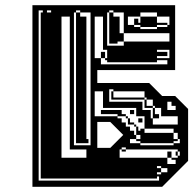

<svg xmlns="http://www.w3.org/2000/svg" viewBox="-20 -720 745 740"><path d="M105 0V-700H655V-450H355V-400H555L605 -350H655L705 -300V-100L605 0ZM161 -680V-672H177V-680ZM329 -608V-672H289V-680H273V-672H289V-656H313V-608ZM457 -608V-672H417V-680H401V-672H417V-656H441V-608ZM633 -624V-656H585V-672H521V-656H585V-632H625V-624ZM625 -616V-624H585V-616ZM585 -608V-616H521V-624H497V-648H513V-632H521V-656H473V-624H497V-616H521V-608ZM329 -544V-608H313V-544ZM457 -608H441V-592H457V-560H633V-592H457ZM329 -480V-544H313V-480ZM625 -504H585V-496H633V-528H585V-520H625ZM585 -480H393V-488H385V-496H369V-520H385V-496H393V-528H377V-656H345V-496H369V-472H625V-488H585ZM329 -416V-480H313V-416ZM329 -352V-416H313V-352ZM417 -360H409V-368H417ZM329 -288V-352H313V-288ZM409 -336V-344H537V-336ZM545 -328H537V-336H545ZM657 -296V-312H641V-328H625V-296ZM537 -304V-312H569V-304ZM577 -296H569V-304H577ZM497 -280H481V-296H497ZM329 -224V-288H313V-224ZM593 -264H569V-280H593V-272H601V-304H577V-312H569V-336H545V-344H537V-368H417V-376H401V-328H529V-296H561V-264H569V-240H665V-272H593ZM465 -280V-272H473V-264H481V-248H473V-264H465V-272H433V-280H369V-296H449V-280ZM529 -248H513V-264H529ZM355 -150H405L455 -200L405 -250H355ZM497 -248V-240H505V-232H513V-216H505V-232H497V-240H473V-248ZM665 -176H649V-168H673V-184H665V-208H649V-224H537V-272H505V-304H377V-368H345V-272H433V-264H449V-248H465V-232H481V-216H497V-200H505V-184H521V-200H505V-216H521V-224H537V-208H649V-184H665ZM649 -160V-168H521V-176H505V-184H481V-168H521V-160ZM313 -112V-144H249V-656H217V-112ZM465 -136H449V-144H441V-112H625V-88H657V-104H641V-112H625V-136H641V-112H665V-120H657V-136H665V-120H673V-136H665V-144H465V-152H449V-144H465ZM625 -56V-72H601V-80H585V-72H601V-56ZM601 -48V-56H585V-48ZM585 -32H137V-672H145V-680H129V-24H593V-40H585ZM321 -168H273V-672H265V-160H329V-224H313V-184H321ZM433 -552H401V-672H393V-544H457V-560H433ZM417 -360V-344H409V-360ZM545 -328V-312H537V-328ZM577 -296V-280H569V-296Z"/></svg>

Font: Rubik Broken Fax
Style: Regular
Weight: 400
Designer: Hubert and Fischer, NaN
Foundry: Hubert and Fischer, NaN
Version: Version 2.201